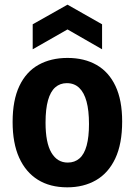

<svg xmlns="http://www.w3.org/2000/svg" viewBox="-20 -788 576 822"><path d="M268 14Q194 14 142 -18.5Q90 -51 62 -113Q34 -175 34 -266Q34 -359 63 -420Q92 -481 145 -510.5Q198 -540 269 -540Q341 -540 393.5 -510Q446 -480 474.5 -419.5Q503 -359 503 -268Q503 -172 473.5 -109.5Q444 -47 391 -16.5Q338 14 268 14ZM270 -92Q300 -92 320.5 -110Q341 -128 351 -165Q361 -202 361 -257Q361 -315 350.5 -353.5Q340 -392 319 -412Q298 -432 266 -432Q237 -432 216.5 -414Q196 -396 185.5 -358.5Q175 -321 175 -263Q175 -177 200 -134.5Q225 -92 270 -92ZM120 -577V-684L269 -768L417 -684V-577L269 -662Z"/></svg>

Font: Bricolage Grotesque SemiCondensed
Style: Bold
Weight: 700
Width: 4
Designer: Mathieu Triay
Foundry: Atelier Triay
Version: Version 1.001;gftools[0.9.33.dev8+g029e19f]